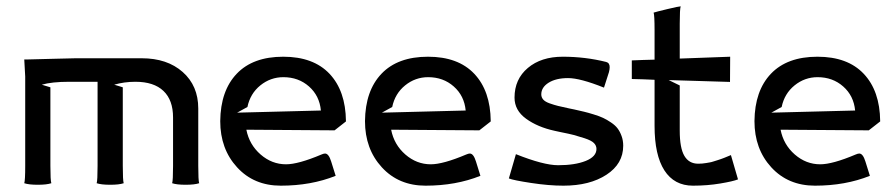

<svg xmlns="http://www.w3.org/2000/svg" viewBox="-20 -585 2847 610"><path d="M60.1 -58.1V-341.8L57.1 -396H64Q95.7 -396.5 149.4 -398.2Q203.1 -399.9 220.2 -399.9H430.2Q511.2 -399.9 560.5 -356.2Q609.9 -312.5 609.9 -240.2V-58.1Q609.9 -11.7 612.8 -2.9Q598.1 2 569.8 2Q541.5 2 526.9 -2.9Q529.8 -11.7 529.8 -58.1V-211.9Q529.8 -267.1 499.3 -296.1Q468.8 -325.2 410.2 -325.2Q374.5 -325.2 342.8 -315.9Q347.7 -314.9 356.7 -311.8Q365.7 -308.6 370.1 -307.6V-58.1Q370.1 -11.7 373 -2.9Q358.4 2 330.1 2Q301.8 2 287.1 -2.9Q290 -11.7 290 -58.1V-325.2H200.2Q144.5 -325.2 112.8 -315.9Q117.2 -314.9 126.2 -311.8Q135.3 -308.6 140.1 -307.6V-58.1Q140.1 -11.7 143.1 -2.9Q128.4 2 100.1 2Q71.8 2 57.1 -2.9Q60.1 -11.7 60.1 -58.1Z M679.7 -200.2Q680.7 -296.9 732.2 -350.8Q783.7 -404.8 879.9 -404.8Q975.6 -404.8 1026.9 -350.6Q1078.1 -296.4 1079.1 -200.2V-199.2L1043 -170.9L762.7 -172.9Q772 -125.5 807.9 -94.2Q843.8 -63 888.7 -63Q927.7 -63 1001.5 -94.2Q1008.3 -97.2 1012.7 -97.2Q1024.4 -97.2 1032.2 -71.8L1046.4 -26.4Q968.3 4.9 872.1 4.9Q786.6 4.9 733.2 -53.5Q679.7 -111.8 679.7 -200.2ZM766.1 -245.1 733.4 -227.1 999.5 -233.9Q995.1 -280.8 961.7 -310.3Q928.2 -339.8 880.4 -339.8Q839.4 -339.8 807.1 -313.7Q774.9 -287.6 766.1 -245.1Z M1139.6 -200.2Q1140.6 -296.9 1192.1 -350.8Q1243.7 -404.8 1339.8 -404.8Q1435.5 -404.8 1486.8 -350.6Q1538.1 -296.4 1539.1 -200.2V-199.2L1502.9 -170.9L1222.7 -172.9Q1231.9 -125.5 1267.8 -94.2Q1303.7 -63 1348.6 -63Q1387.7 -63 1461.4 -94.2Q1468.3 -97.2 1472.7 -97.2Q1484.4 -97.2 1492.2 -71.8L1506.3 -26.4Q1428.2 4.9 1332 4.9Q1246.6 4.9 1193.1 -53.5Q1139.6 -111.8 1139.6 -200.2ZM1226.1 -245.1 1193.4 -227.1 1459.5 -233.9Q1455.1 -280.8 1421.6 -310.3Q1388.2 -339.8 1340.3 -339.8Q1299.3 -339.8 1267.1 -313.7Q1234.9 -287.6 1226.1 -245.1Z M2059.6 -185.1V-331.5Q2052.7 -332 2023.4 -333Q1994.1 -334 1987.3 -334V-393.1Q1994.1 -393.6 2023.4 -394.5Q2052.7 -395.5 2059.6 -395.5V-490.2Q2059.6 -536.1 2056.6 -544.9Q2064 -547.4 2100.6 -556.2Q2137.2 -564.9 2142.6 -564.9Q2139.6 -556.2 2139.6 -509.8V-398.9L2299.8 -404.8L2299.3 -324.7L2104.5 -330.6L2139.6 -313.5V-169.9Q2139.6 -114.7 2154.3 -89.8Q2168.9 -64.9 2198.2 -64.9Q2204.6 -64.9 2210.9 -65.4Q2217.3 -65.9 2223.9 -67.1Q2230.5 -68.4 2235.4 -69.1Q2240.2 -69.8 2247.6 -72.3Q2254.9 -74.7 2258.5 -75.7Q2262.2 -76.7 2270.3 -79.6Q2278.3 -82.5 2280.8 -83.5Q2283.2 -84.5 2292 -88.1Q2300.8 -91.8 2302.2 -92.3L2324.7 -15.1Q2309.1 -8.8 2268.3 -2Q2227.5 4.9 2181.6 4.9Q2122.1 4.9 2090.8 -43.7Q2059.6 -92.3 2059.6 -185.1ZM1614.7 -274.9Q1614.7 -333.5 1657 -369.1Q1699.2 -404.8 1768.1 -404.8Q1839.4 -404.8 1905.8 -388.2Q1917 -385.3 1917 -371.6Q1917 -364.3 1914.6 -355.5L1898.9 -306.6Q1823.2 -336.9 1784.7 -336.9Q1746.6 -336.9 1723.1 -322.3Q1699.7 -307.6 1699.7 -285.2Q1699.7 -275.9 1705.8 -268.8Q1711.9 -261.7 1726.3 -256.6Q1740.7 -251.5 1752.9 -248.5Q1765.1 -245.6 1787.6 -240.7Q1798.8 -238.3 1804.2 -237.3Q1823.7 -232.9 1835.9 -230Q1848.1 -227.1 1866.5 -221.4Q1884.8 -215.8 1896.2 -210.4Q1907.7 -205.1 1921.1 -196Q1934.6 -187 1942.1 -177Q1949.7 -167 1954.8 -152.8Q1960 -138.7 1960 -122.1Q1960 -64.5 1906.7 -29.8Q1853.5 4.9 1770 4.9Q1723.6 4.9 1667.5 -3.7Q1611.3 -12.2 1596.7 -18.1L1619.1 -95.2Q1707 -60.1 1753.4 -60.1Q1806.6 -60.1 1840.8 -73.7Q1875 -87.4 1875 -111.8Q1875 -122.6 1866.9 -130.6Q1858.9 -138.7 1837.2 -145.8Q1815.4 -152.8 1803.5 -156Q1791.5 -159.2 1757.8 -166Q1747.6 -168.5 1742.2 -169.4Q1688 -181.2 1651.4 -207.8Q1614.7 -234.4 1614.7 -274.9ZM1596.7 -18.1Z M2377 -200.2Q2377.9 -296.9 2429.4 -350.8Q2481 -404.8 2577.1 -404.8Q2672.9 -404.8 2724.1 -350.6Q2775.4 -296.4 2776.4 -200.2V-199.2L2740.2 -170.9L2460 -172.9Q2469.2 -125.5 2505.1 -94.2Q2541 -63 2585.9 -63Q2625 -63 2698.7 -94.2Q2705.6 -97.2 2710 -97.2Q2721.7 -97.2 2729.5 -71.8L2743.7 -26.4Q2665.5 4.9 2569.3 4.9Q2483.9 4.9 2430.4 -53.5Q2377 -111.8 2377 -200.2ZM2463.4 -245.1 2430.7 -227.1 2696.8 -233.9Q2692.4 -280.8 2658.9 -310.3Q2625.5 -339.8 2577.6 -339.8Q2536.6 -339.8 2504.4 -313.7Q2472.2 -287.6 2463.4 -245.1Z"/></svg>

Font: Nikodecs
Style: Medium
Weight: 500
Version: Version 0.29